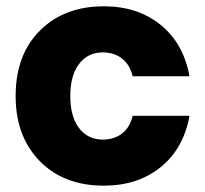

<svg xmlns="http://www.w3.org/2000/svg" viewBox="-20 -585 654 612"><path d="M311 6.8Q183.1 6.8 106.4 -71.8Q29.8 -150.4 29.8 -278.8Q29.8 -410.2 107.2 -487.5Q184.6 -564.9 311 -564.9Q419.4 -564.9 492.4 -505.4Q565.4 -445.8 584 -341.8H402.8Q394.5 -377.9 369.6 -397.9Q344.7 -418 307.1 -418Q260.7 -418 232.4 -381.6Q204.1 -345.2 204.1 -278.8Q204.1 -212.4 232.4 -176.3Q260.7 -140.1 307.1 -140.1Q344.7 -140.1 369.6 -159.9Q394.5 -179.7 402.8 -215.8H584Q565.4 -111.8 492.4 -52.5Q419.4 6.8 311 6.8Z"/></svg>

Font: Biathlonist
Style: Bold
Weight: 700
Designer: Go4gold
Foundry: Go4gold
Version: Version 3.010;FEAKit 1.0